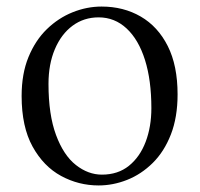

<svg xmlns="http://www.w3.org/2000/svg" viewBox="-20 -551 610 586"><path d="M281 15Q220 15 166.5 -14Q113 -43 79.5 -103.5Q46 -164 46 -258Q46 -326 67 -377Q88 -428 123 -462Q158 -496 201.5 -513.5Q245 -531 290 -531Q357 -531 409.5 -500.5Q462 -470 492 -410.5Q522 -351 522 -263Q522 -193 501.5 -140.5Q481 -88 446 -53.5Q411 -19 368 -2Q325 15 281 15ZM291 -18Q340 -18 373.5 -45Q407 -72 424.5 -118Q442 -164 442 -221Q442 -306 422.5 -368Q403 -430 366.5 -464Q330 -498 281 -498Q236 -498 201.5 -472.5Q167 -447 147.5 -401Q128 -355 128 -295Q128 -201 151 -139Q174 -77 211.5 -47.5Q249 -18 291 -18Z"/></svg>

Font: Noto Serif TC
Style: Regular
Weight: 400
Designer: Ryoko NISHIZUKA  (kana & ideographs); Frank Grießhammer (Latin, Greek & Cyrillic); Wenlong ZHANG  (bopomofo); Sandoll Co
Foundry: Adobe
Version: Version 2.003-H1;hotconv 1.1.1;makeotfexe 2.6.0